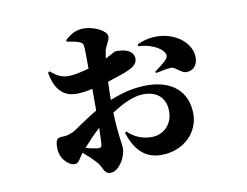

<svg xmlns="http://www.w3.org/2000/svg" viewBox="-75 -706 1150 894"><g transform="rotate(-10 500.0 -259.0)"><path d="M339 -40C326 -42 306 -45 284 -52C305 -75 334 -107 363 -133C362 -107 361 -82 360 -58C359 -45 356 -38 339 -40ZM439 -266C439 -286 440 -311 441 -337C482 -350 527 -364 551 -377C574 -389 586 -404 585 -423C582 -475 504 -471 496 -470C492 -469 478 -459 449 -445C451 -459 453 -471 455 -481C461 -506 479 -524 479 -545C479 -571 421 -601 371 -601C334 -601 308 -585 282 -561L284 -554C309 -550 329 -547 344 -540C357 -534 360 -530 361 -502C361 -484 362 -450 362 -413C330 -404 295 -396 269 -395C238 -394 214 -403 181 -432L173 -427C188 -337 232 -307 288 -307C309 -307 337 -311 363 -317V-214C308 -183 256 -142 236 -133C219 -126 207 -122 189 -122C162 -122 154 -114 154 -74C154 -50 162 -26 181 -7C193 5 206 14 223 14C241 14 249 -9 266 -32C284 -17 303 0 326 25C349 49 346 83 380 83C418 83 455 23 455 -20C455 -50 444 -74 440 -191C491 -224 545 -251 593 -251C672 -251 697 -200 697 -153C697 -88 651 -48 597 -48C545 -48 508 -70 485 -94L477 -88C501 -17 541 42 626 42C738 42 806 -38 806 -120C806 -232 727 -289 617 -289C548 -289 494 -273 439 -251ZM608 -475C649 -475 710 -455 727 -422C734 -408 730 -400 719 -388C710 -378 679 -355 665 -344L669 -338C687 -341 722 -350 742 -350C759 -350 785 -319 805 -318C844 -316 862 -345 862 -377C862 -441 801 -495 721 -504C674 -509 633 -497 607 -484Z"/></g></svg>

Font: Noto Serif CJK JP Black
Style: Regular
Weight: 900
Designer: Ryoko NISHIZUKA 西塚涼子 (kana & ideographs); Frank Grießhammer (Latin, Greek & Cyrillic); Wenlong ZHANG 张文龙 (bopomofo); San
Foundry: Adobe Systems Incorporated
Version: Version 1.001;PS 1.001;hotconv 16.6.54;makeotf.lib2.5.65590